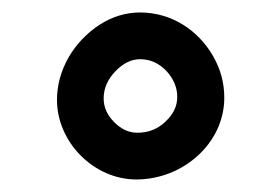

<svg xmlns="http://www.w3.org/2000/svg" viewBox="-20 -841 445 311"><path d="M343.3 -682.6C343.3 -706.5 337.4 -729 325.2 -750C301.3 -792 257.8 -820.8 207 -820.8C183.6 -820.8 161.6 -814 141.1 -800.8C100.1 -773.9 72.3 -728.5 72.3 -679.2C72.3 -610.4 132.3 -550.3 200.7 -550.3C276.9 -550.3 343.3 -609.4 343.3 -682.6ZM267.1 -684.1C267.1 -668.9 260.7 -655.8 248 -644C235.4 -631.8 220.2 -626 202.6 -626C188.5 -626 176.3 -631.8 165 -643.1C153.8 -654.3 147.9 -667 147.9 -681.6C147.9 -697.8 154.3 -712.4 167 -725.6C179.7 -738.8 192.9 -745.1 207 -745.1C223.1 -745.1 237.3 -738.8 249.5 -726.1C261.2 -713.4 267.1 -699.2 267.1 -684.1Z"/></svg>

Font: Mikhak
Style: Bold
Weight: 700
Designer: Amin Abedi
Version: Version 3.2